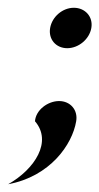

<svg xmlns="http://www.w3.org/2000/svg" viewBox="-20 -353 256 494"><path d="M1 121C109 101 166 19 176 -41C181 -70 161 -93 132 -93C103 -93 72 -70 70 -41C115 11 70 82 1 121ZM109 -281C104 -252 124 -229 153 -229C182 -229 210 -252 215 -281C220 -310 199 -333 170 -333C141 -333 114 -310 109 -281Z"/></svg>

Font: Charger Sport
Style: NrwObl
Weight: 400
Designer: Jasper
Foundry: Cannot Into Space Fonts
Version: Version 1.1